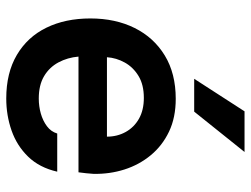

<svg xmlns="http://www.w3.org/2000/svg" viewBox="-114 -681 802 614"><g transform="rotate(90 287.0 -374.0)"><path d="M295 7Q213 7 155.5 -27Q98 -61 68.5 -121.5Q39 -182 39 -262Q39 -342 69.5 -403.5Q100 -465 157.5 -500Q215 -535 296 -535Q356 -535 401 -513.5Q446 -492 476.5 -455Q507 -418 522 -371Q537 -324 536 -272Q535 -260 534 -248.5Q533 -237 531 -224H161Q164 -189 179.5 -160Q195 -131 223.5 -114Q252 -97 295 -97Q320 -97 343 -103.5Q366 -110 383.5 -123Q401 -136 407 -156H529Q516 -99 481 -63Q446 -27 397.5 -10Q349 7 295 7ZM163 -315H417Q417 -348 402 -375Q387 -402 359.5 -417.5Q332 -433 293 -433Q251 -433 223 -416Q195 -399 180 -372Q165 -345 163 -315ZM232 -594 336 -755H466L337 -594Z"/></g></svg>

Font: Onest SemiBold
Style: Regular
Weight: 600
Designer: Dmitri Voloshin, Andrey Kudryavtsev
Foundry: Dmitri Voloshin, Andrey Kudryavtsev
Version: Version 1.000;gftools[0.9.33]